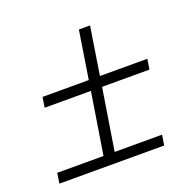

<svg xmlns="http://www.w3.org/2000/svg" viewBox="-105 -681 810 792"><g transform="rotate(-20 300.0 -285.0)"><path d="M486 0H26L33 -45H236L279 -315H76L83 -360H286L319 -570H368L335 -360H543L536 -315H328L285 -45H493Z"/></g></svg>

Font: JetBrains Mono Extra Light
Style: Italic
Weight: 200
Italic angle: -9°
Monospace: yes
Designer: Philipp Nurullin, Konstantin Bulenkov
Foundry: JetBrains
Version: 2.002